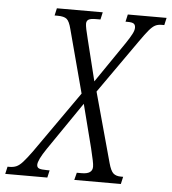

<svg xmlns="http://www.w3.org/2000/svg" viewBox="-95 -761 723 809"><g transform="rotate(5 267.0 -357.0)"><path d="M-43 0 -36 -31H-28Q-11 -31 1.5 -36.5Q14 -42 28 -57.5Q42 -73 64 -103L248 -365L177 -632Q169 -664 157.5 -673.5Q146 -683 119 -683H106L113 -714H307L300 -683H282Q258 -683 249.5 -677.5Q241 -672 241 -660Q241 -645 254 -595L297 -421L416 -595Q432 -619 440 -634.5Q448 -650 448 -661Q448 -673 441 -678Q434 -683 415 -683H406L413 -714H577L570 -683H559Q543 -683 531.5 -677Q520 -671 506 -654.5Q492 -638 469 -605L310 -379L391 -84Q400 -51 411.5 -41Q423 -31 443 -31H453L446 0H249L257 -31H278Q323 -31 323 -62Q323 -72 319.5 -88.5Q316 -105 308 -139L261 -323L122 -120Q88 -70 88 -50Q88 -39 97 -35Q106 -31 131 -31H142L135 0Z"/></g></svg>

Font: Noto Serif ExtraCondensed Light
Style: Italic
Weight: 300
Width: 2
Italic angle: -12°
Designer: Monotype Design Team
Foundry: Monotype Imaging Inc.
Version: Version 2.014; ttfautohint (v1.8.4.7-5d5b)